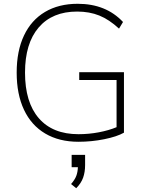

<svg xmlns="http://www.w3.org/2000/svg" viewBox="-20 -740 763 1013"><path d="M634 -359V-40Q597 -19 530 -5.5Q463 8 394 8Q292 8 218.5 -35.5Q145 -79 106.5 -161Q68 -243 68 -357Q68 -471 106.5 -552.5Q145 -634 217.5 -677Q290 -720 390 -720Q539 -720 629 -624L608 -589Q556 -637 504 -658Q452 -679 387 -679Q256 -679 184 -595Q112 -511 112 -357Q112 -200 185 -116Q258 -32 394 -32Q449 -32 501.5 -42Q554 -52 595 -69V-318H398V-359ZM429 77V131Q429 168 418.5 197.5Q408 227 382 253L355 231Q375 208 382.5 188Q390 168 391 142H358V77Z"/></svg>

Font: MuliDisplayVN ExtraLight
Style: Regular
Weight: 200
Designer: Vernon Adams
Foundry: Vernon Adams
Version: Version 2.100